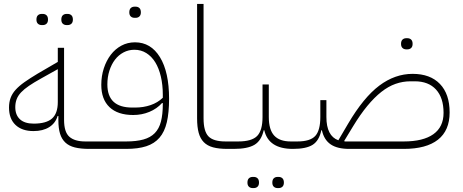

<svg xmlns="http://www.w3.org/2000/svg" viewBox="-20 -760 2364 980"><path d="M436 0Q392 0 362 -7.5Q332 -15 313.5 -32.5Q295 -50 286.5 -77.5Q278 -105 278 -146V-168H274Q263 -131 231 -111Q199 -91 151 -91Q92 -91 59 -122.5Q26 -154 26 -211Q26 -238 34 -260Q42 -282 59.5 -301.5Q77 -321 104.5 -340.5Q132 -360 172 -384L275 -444V-516H307V-148Q307 -86 334 -62Q361 -38 415 -38H449V-12ZM152 -129Q216 -129 245.5 -155Q275 -181 275 -239V-407L189 -359Q153 -339 128 -322Q103 -305 87.5 -288.5Q72 -272 65 -253.5Q58 -235 58 -213Q58 -173 82 -151Q106 -129 152 -129ZM320 -632Q308 -632 300.5 -639Q293 -646 293 -660Q293 -675 300.5 -682Q308 -689 320 -689H325Q337 -689 344.5 -682Q352 -675 352 -660Q352 -646 344.5 -639Q337 -632 325 -632ZM193 -632Q181 -632 173.5 -639Q166 -646 166 -660Q166 -675 173.5 -682Q181 -689 193 -689H198Q210 -689 217.5 -682Q225 -675 225 -660Q225 -646 217.5 -639Q210 -632 198 -632Z M437 -26 449 -38H624Q676 -38 712 -48Q748 -58 770 -80.5Q792 -103 801.5 -139.5Q811 -176 811 -229V-234H807Q781 -205 742.5 -189Q704 -173 660 -173Q581 -173 539 -213Q497 -253 497 -327Q497 -372 510 -411.5Q523 -451 545.5 -480.5Q568 -510 599.5 -527Q631 -544 669 -544Q750 -544 796.5 -468Q843 -392 843 -256Q843 -185 831.5 -136Q820 -87 794 -57Q768 -27 726.5 -13.5Q685 0 624 0H437ZM670 -211Q712 -211 748.5 -223.5Q785 -236 811 -261V-276Q811 -327 801 -369.5Q791 -412 772.5 -442Q754 -472 727 -489Q700 -506 666 -506Q636 -506 610.5 -492.5Q585 -479 567 -455.5Q549 -432 538.5 -399.5Q528 -367 528 -329Q528 -211 655 -211ZM667 -669Q655 -669 647.5 -676Q640 -683 640 -697Q640 -712 647.5 -719Q655 -726 667 -726H672Q684 -726 691.5 -719Q699 -712 699 -697Q699 -683 691.5 -676Q684 -669 672 -669Z M1141 0Q1097 0 1067.5 -8Q1038 -16 1020 -34.5Q1002 -53 994 -82.5Q986 -112 986 -156V-740H1019V-156Q1019 -90 1044 -64Q1069 -38 1131 -38H1185V-12L1173 0Z M1173 -26 1185 -38H1196Q1265 -38 1292.5 -66Q1320 -94 1320 -163V-329H1352V-163Q1352 -98 1379.5 -68Q1407 -38 1464 -38H1487V-12L1475 0Q1351 0 1329 -95H1326Q1314 -42 1279 -21Q1244 0 1173 0ZM1397 200Q1385 200 1377.5 193Q1370 186 1370 172Q1370 157 1377.5 150Q1385 143 1397 143H1402Q1414 143 1421.5 150Q1429 157 1429 172Q1429 186 1421.5 193Q1414 200 1402 200ZM1270 200Q1258 200 1250.5 193Q1243 186 1243 172Q1243 157 1250.5 150Q1258 143 1270 143H1275Q1287 143 1294.5 150Q1302 157 1302 172Q1302 186 1294.5 193Q1287 200 1275 200Z M1646 -163Q1646 -66 1707 -44L1757 -129Q1836 -263 1916 -323Q1996 -383 2086 -383Q2176 -383 2225.5 -331.5Q2275 -280 2275 -186Q2275 -94 2215.5 -47Q2156 0 2041 0H1762Q1702 0 1668 -23Q1634 -46 1623 -95H1620Q1609 -42 1576 -21Q1543 0 1475 0V-26L1487 -38H1498Q1563 -38 1589 -66Q1615 -94 1615 -163V-249H1646ZM2041 -38Q2140 -38 2192 -75Q2244 -112 2244 -184Q2244 -261 2205.5 -303Q2167 -345 2097 -345H2075Q2036 -345 1999 -332Q1962 -319 1926.5 -291Q1891 -263 1855 -219.5Q1819 -176 1782 -115L1737 -41L1739 -38ZM2054 -508Q2042 -508 2034.5 -515Q2027 -522 2027 -536Q2027 -551 2034.5 -558Q2042 -565 2054 -565H2059Q2071 -565 2078.5 -558Q2086 -551 2086 -536Q2086 -522 2078.5 -515Q2071 -508 2059 -508Z"/></svg>

Font: IBM Plex Sans Arabic ExtraLight
Style: Regular
Weight: 200
Designer: Mike Abbink, Paul van der Laan, Pieter van Rosmalen, Wael Morcos, Khajak Apelian
Foundry: Bold Monday
Version: Version 1.1